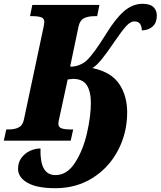

<svg xmlns="http://www.w3.org/2000/svg" viewBox="-43 -740 845 1010"><path d="M52 148Q52 114 70 90Q88 66 115 53.5Q142 41 170 41Q168 112 187.5 146.5Q207 181 249 181Q310 181 352 115.5Q394 50 414.5 -39.5Q435 -129 435 -198Q435 -259 413.5 -292Q392 -325 341 -325Q336 -325 313 -322L271 -128Q264 -100 264 -89Q264 -71 280.5 -65Q297 -59 330 -59H342L329 0H-23L-10 -59H2Q35 -59 56 -70Q77 -81 83 -112L186 -597Q190 -616 190 -625Q190 -643 174 -649Q158 -655 126 -655H115L127 -714H480L468 -655H456Q420 -655 398.5 -644Q377 -633 370 -600L326 -390Q347 -388 372.5 -397.5Q398 -407 413 -422Q451 -458 514 -560Q565 -643 610 -681.5Q655 -720 707 -720Q746 -720 764 -703Q782 -686 782 -658Q782 -621 760.5 -601Q739 -581 703 -580Q703 -599 695 -612.5Q687 -626 668 -627Q646 -630 622 -604Q598 -578 560 -522Q519 -461 491.5 -427.5Q464 -394 443 -382Q542 -361 584 -298.5Q626 -236 626 -149Q626 -42 578.5 49.5Q531 141 445 195.5Q359 250 248 250Q151 250 101.5 221.5Q52 193 52 148Z"/></svg>

Font: Noto Serif NarrowBlack
Style: Italic
Weight: 900
Width: 4
Italic angle: -12°
Designer: Monotype Design Team
Foundry: Monotype Imaging Inc.
Version: Version 1.001